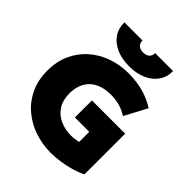

<svg xmlns="http://www.w3.org/2000/svg" viewBox="-252 -1087 1258 1258"><g transform="rotate(45 376.5 -458.0)"><path d="M430.5 15Q350.5 15 279 -9.8Q207.5 -34.5 152.2 -81.5Q97 -128.5 65.2 -196.2Q33.5 -264 33.5 -350Q33.5 -435 64 -502.5Q94.5 -570 148.5 -617.5Q202.5 -665 273 -690Q343.5 -715 423.5 -715Q460 -715 501.5 -709.5Q543 -704 587.8 -689Q632.5 -674 677.5 -645.5L594.5 -490Q560 -512.5 522.2 -523.2Q484.5 -534 439.5 -534Q392.5 -534 355.5 -521.2Q318.5 -508.5 293.2 -484.5Q268 -460.5 254.8 -426Q241.5 -391.5 241.5 -348Q241.5 -284 269.2 -242Q297 -200 343 -179.5Q389 -159 443.5 -159Q459.5 -159 477 -161.2Q494.5 -163.5 511.5 -167V-261H378.5V-419H686.5V-42Q652.5 -24.5 608 -11.5Q563.5 1.5 517 8.2Q470.5 15 430.5 15ZM393.5 -749Q324.5 -749 273.2 -771.8Q222 -794.5 194.2 -835.5Q166.5 -876.5 167.5 -931H335.5Q334 -907 349.5 -892.5Q365 -878 393.5 -878Q421.5 -878 437.2 -892.5Q453 -907 451.5 -931H618.5Q619.5 -876.5 591 -835.5Q562.5 -794.5 511.2 -771.8Q460 -749 393.5 -749Z"/></g></svg>

Font: Geologica Cursive Black
Style: Regular
Weight: 900
Designer: Sindre Bremnes, Frode Helland
Foundry: Monokrom Skriftforlag AS
Version: Version 1.010;gftools[0.9.28]